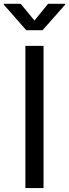

<svg xmlns="http://www.w3.org/2000/svg" viewBox="-42 -962 353 982"><path d="M180.7 0H87.9V-727.5H180.7ZM134.3 -856.9 203.6 -942.4H291V-938L175.8 -807.6H92.3L-22.5 -938V-942.4H64Z"/></svg>

Font: Inter RS Variable
Style: Regular
Weight: 400
Designer: Rasmus Andersson (customised by Maria Ramos and Noel Pretorius)
Foundry: rsms
Version: Version 3.001;Glyphs 3.2.3 (3260)